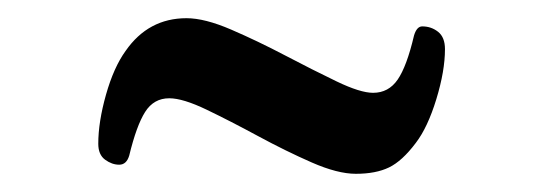

<svg xmlns="http://www.w3.org/2000/svg" viewBox="-20 -425 590 211"><path d="M371 -234Q351 -234 322.5 -246.5Q294 -259 263.5 -275.5Q233 -292 207 -304.5Q181 -317 166 -317Q149 -317 139.5 -302Q130 -287 122 -254Q119 -244 111 -244Q103 -244 95.5 -249.5Q88 -255 88 -267Q88 -291 96.5 -321Q105 -351 118 -369Q143 -405 185 -405Q205 -405 234 -392.5Q263 -380 293.5 -364Q324 -348 350 -335.5Q376 -323 390 -323Q407 -323 417 -337.5Q427 -352 435 -386Q438 -396 444 -396Q454 -396 461.5 -390Q469 -384 469 -371Q469 -347 459.5 -316Q450 -285 437 -268Q422 -248 407.5 -241Q393 -234 371 -234Z"/></svg>

Font: BriemHand
Style: Regular
Weight: 400
Designer: Gunnlaugur SE Briem, Eben Sorkin
Foundry: Sorkin Type
Version: Version 1.001; ttfautohint (v1.8.4.7-5d5b)